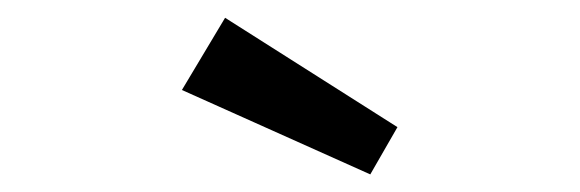

<svg xmlns="http://www.w3.org/2000/svg" viewBox="-20 -835 655 217"><path d="M398.5 -637.9 185.6 -733.3 234.4 -814.9 429.2 -691.3Z"/></svg>

Font: Fira Code Retina
Style: Regular
Weight: 450
Monospace: yes
Designer: Carrois Corporate, Edenspiekermann AG, Nikita Prokopov
Foundry: Carrois Corporate, Edenspiekermann AG, Nikita Prokopov
Version: Version 6.002